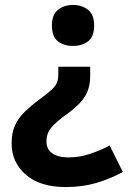

<svg xmlns="http://www.w3.org/2000/svg" viewBox="-20 -565 517 777"><path d="M345 -295V-259Q345 -209 324 -175Q303 -141 252 -104Q207 -72 187.5 -48.5Q168 -25 168 7Q168 39 191.5 55.5Q215 72 257 72Q299 72 340 59Q381 46 424 24L477 131Q428 158 371 175Q314 192 246 192Q142 192 84.5 142Q27 92 27 15Q27 -26 40 -56Q53 -86 79 -111.5Q105 -137 144 -166Q173 -187 189 -202Q205 -217 210.5 -231Q216 -245 216 -266V-295ZM361 -462Q361 -416 336 -397.5Q311 -379 275 -379Q240 -379 215 -397.5Q190 -416 190 -462Q190 -506 215 -525.5Q240 -545 275 -545Q311 -545 336 -525.5Q361 -506 361 -462Z"/></svg>

Font: Noto Sans IKEA
Style: Bold
Weight: 600
Designer: Monotype Design Team
Foundry: Monotype Imaging Inc.
Version: Version 2.001